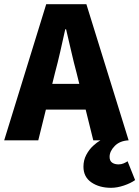

<svg xmlns="http://www.w3.org/2000/svg" viewBox="-28 -671 666 918"><path d="M503 227Q447 227 409 201Q371 175 371 126Q371 95 384.5 69.5Q398 44 417 26.5Q436 9 452 0H418L338 -323Q325 -371 312.5 -426Q300 -481 288 -531H284Q273 -481 260.5 -426Q248 -371 235 -323L155 0H-8L193 -651H385L587 0Q545 2 520.5 27Q496 52 496 79Q496 98 508 106.5Q520 115 539 115Q552 115 563.5 110Q575 105 582 100L618 190Q597 205 564.5 216Q532 227 503 227ZM130 -147V-270H446V-147Z"/></svg>

Font: Source Sans 3 ExtraLight ExtraBold
Style: Regular
Weight: 800
Version: Version 3.052;hotconv 1.1.0;makeotfexe 2.6.0